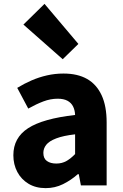

<svg xmlns="http://www.w3.org/2000/svg" viewBox="-20 -958 638 992"><path d="M216 14Q165 14 127.5 -8.5Q90 -31 69.5 -69.5Q49 -108 49 -156Q49 -246 125 -295.5Q201 -345 368 -364Q367 -389 357.5 -408Q348 -427 328.5 -437.5Q309 -448 278 -448Q241 -448 204 -434Q167 -420 126 -397L69 -504Q105 -526 143 -542.5Q181 -559 222.5 -568.5Q264 -578 308 -578Q381 -578 430 -550Q479 -522 505 -466Q531 -410 531 -325V0H398L387 -58H382Q347 -27 305.5 -6.5Q264 14 216 14ZM271 -113Q300 -113 323 -126Q346 -139 368 -162V-264Q307 -257 270.5 -243Q234 -229 219 -210Q204 -191 204 -168Q204 -139 222.5 -126Q241 -113 271 -113ZM304 -652 101 -831 210 -938 385 -731Z"/></svg>

Font: Noto Sans JP ExtraBold
Style: Regular
Weight: 800
Designer: Ryoko NISHIZUKA  (kana, bopomofo & ideographs); Paul D. Hunt (Latin, Greek & Cyrillic); Sandoll Communications , Soo-you
Foundry: Adobe
Version: Version 2.004-H2;hotconv 1.0.118;makeotfexe 2.5.65603